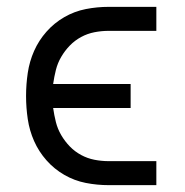

<svg xmlns="http://www.w3.org/2000/svg" viewBox="-20 -540 540 560"><path d="M436 0H297Q263 0 230 -6.5Q197 -13 167.5 -30Q138 -47 115.5 -72.5Q93 -98 79.5 -128.5Q66 -159 61 -192.5Q56 -226 56 -260Q56 -294 61 -327.5Q66 -361 79.5 -391.5Q93 -422 115.5 -447.5Q138 -473 167.5 -490Q197 -507 230 -513.5Q263 -520 297 -520H436V-450H297Q276 -450 255.5 -446Q235 -442 216.5 -432Q198 -422 183.5 -407Q169 -392 158.5 -374Q148 -356 143 -336Q138 -316 135 -295H361V-225H135Q138 -204 143 -184Q148 -164 158.5 -146Q169 -128 183.5 -113Q198 -98 216.5 -88Q235 -78 255.5 -74Q276 -70 297 -70H436Z"/></svg>

Font: Iosevka srxl
Style: Regular
Weight: 400
Monospace: yes
Designer: Belleve Invis
Foundry: Belleve Invis
Version: Version 33.0.1; ttfautohint (v1.8.3)